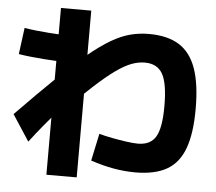

<svg xmlns="http://www.w3.org/2000/svg" viewBox="-57 -856 1115 991"><g transform="rotate(5 500.0 -360.0)"><path d="M219 72V-792H376V72ZM281 -516Q252 -516 219.5 -517.5Q187 -519 153.5 -521.5Q120 -524 87 -527.5Q54 -531 23 -536L41 -673Q71 -668 104 -664.5Q137 -661 170.5 -658.5Q204 -656 236 -654.5Q268 -653 297 -653ZM675 20Q620 20 563 10Q506 0 443 -21L473 -162Q502 -154 541 -146.5Q580 -139 616.5 -134Q653 -129 675 -129Q741 -129 768 -175.5Q795 -222 795 -333Q795 -451 767.5 -500Q740 -549 675 -549Q642 -549 607 -536Q572 -523 527.5 -491.5Q483 -460 422.5 -405Q362 -350 278 -266H257Q221 -227 183 -181Q145 -135 111 -90L23 -225Q138 -343 223 -425Q308 -507 373 -560.5Q438 -614 489.5 -644Q541 -674 587.5 -686Q634 -698 683 -698Q780 -698 840 -660.5Q900 -623 928.5 -543Q957 -463 957 -333Q957 -207 928.5 -129Q900 -51 838 -15.5Q776 20 675 20Z"/></g></svg>

Font: M PLUS 2 Thin ExtraBold
Style: Regular
Weight: 800
Version: Version 1.001